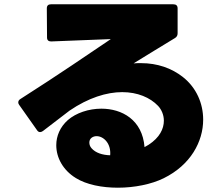

<svg xmlns="http://www.w3.org/2000/svg" viewBox="-20 -796 1040 894"><path d="M180 -186C228 -223 269 -254 304 -281C392 -341 477 -367 549 -367C620 -367 679 -342 716 -303C732 -286 743 -261 743 -234C743 -196 723 -155 672 -122C666 -118 660 -115 653 -111C643 -239 547 -290 452 -290C393 -290 334 -270 296 -237C260 -205 242 -163 242 -120C242 -62 273 -4 333 33C383 64 455 78 529 78C606 78 685 62 742 34C868 -28 926 -137 926 -239C926 -315 894 -388 832 -437C779 -479 712 -502 637 -502C625 -502 614 -502 602 -501C666 -540 730 -580 795 -619C803 -624 807 -631 807 -641V-757C807 -770 800 -776 787 -776H217C205 -776 198 -770 198 -757L199 -621C199 -609 206 -603 218 -603C303 -606 404 -610 496 -614C386 -540 263 -455 75 -335C68 -331 65 -325 65 -319C65 -316 66 -312 69 -308L153 -189C157 -183 162 -181 167 -181C171 -181 176 -183 180 -186ZM493 -73C457 -74 425 -84 406 -106C399 -114 396 -123 396 -132C396 -141 399 -149 407 -155C414 -160 422 -162 430 -162C462 -162 498 -128 493 -73Z"/></svg>

Font: LINE Seed JP_OTF ExtraBold
Style: Regular
Weight: 800
Designer: LY Corporation & Fontrix & Fontworks
Version: Version 1.013